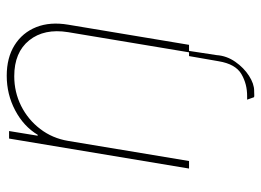

<svg xmlns="http://www.w3.org/2000/svg" viewBox="-124 -469 790 582"><g transform="rotate(-90 271.0 -178.0)"><path d="M392 0H403.4L464.5 -366.5Q476.2 -438.9 439.8 -484.4Q403.4 -529.8 331 -529.8Q282.7 -529.8 240.9 -508.9Q199.2 -487.9 171 -451Q142.8 -414.1 134.9 -366.5L73.9 0H51.1L142 -545.5H164.8L150.6 -458.8H153.4Q179 -501.4 227.5 -527Q275.9 -552.6 332.4 -552.6Q387.1 -552.6 425.1 -528.8Q463.1 -505 479.8 -463.1Q496.4 -421.2 487.2 -366.5L426.1 0H407.7L394.9 83.8Q392.8 114.3 374.6 140.3Q356.5 166.2 332.2 181.8Q307.9 197.4 286.9 197.4Q286.2 197.4 284.8 197.4Q278.8 197.8 272.7 197.8Q266.7 197.8 267 196L259.9 176.1Q260.3 176.1 263.8 176.1Q268.1 176.5 269.9 176.1Q307.2 176.5 337.5 158.7Q367.9 141 376.4 89.5Z"/></g></svg>

Font: Inter Thin  BETA
Style: Italic
Weight: 100
Italic angle: -9.39999°
Designer: Rasmus Andersson
Foundry: rsms
Version: Version 3.011;git-f93a4a705